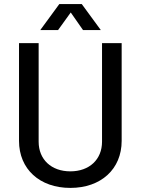

<svg xmlns="http://www.w3.org/2000/svg" viewBox="-20 -911 688 939"><path d="M177 -764H264L326 -850L386 -764H473L380 -891H270ZM324 8C474 8 575 -84 575 -222V-700H479V-218C479 -131 417 -73 324 -73C231 -73 169 -131 169 -218V-700H73V-222C73 -84 174 8 324 8Z"/></svg>

Font: Arthouse Owned Medium
Style: Regular
Weight: 500
Designer: Jeremy Tribby
Foundry: Tribby Type
Version: Version 1.000;PS 001.000;hotconv 1.0.88;makeotf.lib2.5.64775